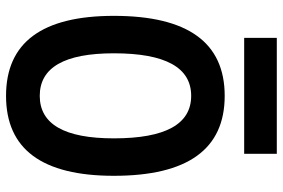

<svg xmlns="http://www.w3.org/2000/svg" viewBox="-168 -744 923 626"><g transform="rotate(90 293.0 -431.5)"><path d="M293 9.8Q32.2 9.8 32.2 -341.8Q32.2 -703.1 293 -703.1Q553.7 -703.1 553.7 -341.8Q553.7 9.8 293 9.8ZM293 -100.1Q431.6 -100.1 431.6 -341.8Q431.6 -593.8 293 -593.8Q154.3 -593.8 154.3 -341.8Q154.3 -100.1 293 -100.1ZM104 -766.6V-873H481.9V-766.6Z"/></g></svg>

Font: Caskaydia Cove SemiBold
Style: Regular
Weight: 600
Monospace: yes
Designer: Aaron Bell
Foundry: Saja Typeworks
Version: Version 4.300; ttfautohint (v1.8.3)